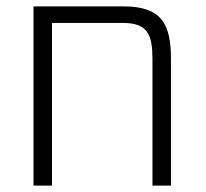

<svg xmlns="http://www.w3.org/2000/svg" viewBox="-20 -582 647 602"><path d="M367 -562H85V0H143V-510H366C443 -510 458 -473 458 -397V0H516V-398C516 -506 487 -562 367 -562Z"/></svg>

Font: FiraGO Light
Style: Regular
Weight: 300
Designer: bBox Type
Foundry: bBox Type GmbH
Version: Version 1.001;PS 001.001;hotconv 1.0.88;makeotf.lib2.5.64775